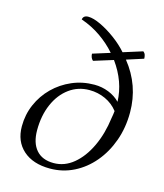

<svg xmlns="http://www.w3.org/2000/svg" viewBox="-109 -796 758 890"><g transform="rotate(15 269.5 -351.0)"><path d="M214 12Q132 12 85 -30Q38 -72 38 -144Q38 -200 59.5 -249.5Q81 -299 119 -336.5Q157 -374 207 -395.5Q257 -417 314 -417Q350 -417 382.5 -404Q415 -391 437 -368Q434 -464 371 -551L278 -522Q271 -528 268 -536.5Q265 -545 265 -553L348 -579Q316 -616 273 -646Q230 -676 178 -694Q181 -714 205 -714Q229 -714 265 -697Q301 -680 337.5 -653Q374 -626 400 -596L492 -625Q500 -619 502.5 -610.5Q505 -602 505 -593L424 -567Q506 -465 506 -335Q506 -262 483.5 -199Q461 -136 421 -88.5Q381 -41 328 -14.5Q275 12 214 12ZM224 -17Q276 -17 319 -52.5Q362 -88 391 -149.5Q420 -211 430 -289Q432 -298 433 -306.5Q434 -315 435 -323Q411 -354 375 -370.5Q339 -387 298 -387Q244 -387 201.5 -356Q159 -325 135 -270Q111 -215 111 -145Q111 -84 140 -50.5Q169 -17 224 -17Z"/></g></svg>

Font: Petrona Light
Style: Italic
Weight: 300
Italic angle: -9°
Designer: Ringo R. Seeber
Foundry: Ringo R. Seeber
Version: Version 2.001; ttfautohint (v1.8.3)